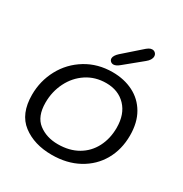

<svg xmlns="http://www.w3.org/2000/svg" viewBox="-167 -845 927 972"><g transform="rotate(30 296.5 -358.5)"><path d="M32 -214Q32 -295 69.5 -364.5Q107 -434 175 -475.5Q243 -517 329 -517Q397 -517 450.5 -490Q504 -463 534.5 -410.5Q565 -358 565 -283Q565 -201 528.5 -137Q492 -73 425 -36.5Q358 0 270 0Q167 0 99.5 -51.5Q32 -103 32 -214ZM487 -283Q487 -362 443.5 -407.5Q400 -453 329 -453Q265 -453 215.5 -420.5Q166 -388 138.5 -333Q111 -278 111 -214Q111 -133 157 -97.5Q203 -62 270 -62Q337 -62 386 -90.5Q435 -119 461 -169.5Q487 -220 487 -283ZM288 -575Q288 -583 294 -592.5Q300 -602 310 -611L402 -692Q417 -706 426.5 -711.5Q436 -717 445 -717Q456 -717 463.5 -709.5Q471 -702 471 -691Q471 -670 446 -650L347 -569Q327 -552 312 -552Q302 -552 295 -558.5Q288 -565 288 -575Z"/></g></svg>

Font: Mali
Style: Italic
Weight: 400
Italic angle: -10°
Version: Version 1.000; ttfautohint (v1.6)